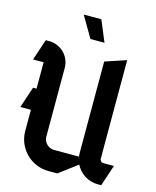

<svg xmlns="http://www.w3.org/2000/svg" viewBox="-128 -947 856 1054"><g transform="rotate(15 300.0 -420.0)"><path d="M215 -860 285 -740H365L315 -860ZM510 -680 390 -640V-120C390 -113.2 390.5 -106.5 391.4 -100H250C216.9 -100 190 -126.9 190 -160V-550C190 -616.2 136.2 -670 70 -670H50L10 -550H70V-400H50L10 -280H70V-160C70 -60.6 150.6 20 250 20H300L404.3 -58.2C427.2 -11.9 474.9 20 530 20H550L590 -100H530C519 -100 510 -109 510 -120Z"/></g></svg>

Font: Abibas
Style: Medium
Weight: 500
Version: Version 0.3